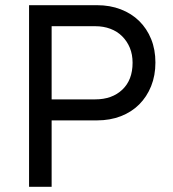

<svg xmlns="http://www.w3.org/2000/svg" viewBox="-20 -720 667 740"><path d="M92 -700H354Q404 -700 445.5 -684Q487 -668 516.5 -639Q546 -610 562.5 -569.5Q579 -529 579 -479Q579 -429 562.5 -388Q546 -347 516.5 -317.5Q487 -288 445.5 -272Q404 -256 354 -256H179V0H92ZM347 -337Q412 -337 451.5 -374.5Q491 -412 491 -478Q491 -510 480.5 -535.5Q470 -561 451 -580Q432 -599 405.5 -609Q379 -619 347 -619H179V-337Z"/></svg>

Font: NT Somic
Style: Regular
Weight: 400
Designer: Ravid Balaliev — lead type designer, mastering
Michael Voronin — secret advisor, marketing
Ivan Kovalenko — best boy
Foundry: NT Type
Version: Version 0.7